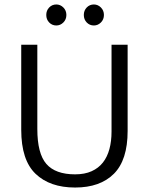

<svg xmlns="http://www.w3.org/2000/svg" viewBox="-20 -830 666 859"><path d="M75 -630H147V-253Q147 -143 187.5 -96.5Q228 -50 316 -50Q359 -50 390 -64Q421 -78 440.5 -103Q460 -128 469.5 -163Q479 -198 479 -241V-630H551V-244Q551 -114 489.5 -52.5Q428 9 316 9Q203 9 139 -52.5Q75 -114 75 -249ZM232 -810Q250 -810 263.5 -796.5Q277 -783 277 -763Q277 -743 263.5 -729.5Q250 -716 232 -716Q213 -716 200 -729.5Q187 -743 187 -763Q187 -783 200 -796.5Q213 -810 232 -810ZM400 -810Q418 -810 431.5 -796.5Q445 -783 445 -763Q445 -743 431.5 -729.5Q418 -716 400 -716Q381 -716 368 -729.5Q355 -743 355 -763Q355 -783 368 -796.5Q381 -810 400 -810Z"/></svg>

Font: Mukta Light
Style: Regular
Weight: 300
Designer: Girish Dalvi and Yashodeep Gholap
Foundry: Ek Type
Version: Version 2.538;PS 1.002;hotconv 16.6.51;makeotf.lib2.5.65220;